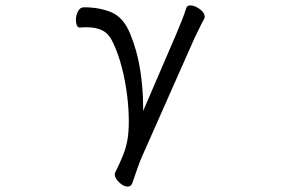

<svg xmlns="http://www.w3.org/2000/svg" viewBox="-20 -512 1040 711"><path d="M634 -389Q643 -411 653 -435.5Q663 -460 670 -483Q673 -492 685 -492Q701 -492 719.5 -478.5Q738 -465 738 -450Q738 -448 737.5 -446Q737 -444 736 -442Q728 -428 717 -405Q706 -382 699 -368L504 72Q497 88 487.5 115.5Q478 143 470 166Q465 179 453 179Q437 179 421 163Q405 147 405 134Q405 130 406 128Q425 90 436 62Q447 34 452 5.5Q457 -23 457 -63Q457 -109 450.5 -161Q444 -213 431 -263Q418 -313 399 -353Q385 -385 361.5 -398Q338 -411 303 -411Q297 -411 290.5 -411Q284 -411 276 -410H275Q268 -410 264.5 -418.5Q261 -427 261 -438Q261 -454 268.5 -469.5Q276 -485 291 -485Q348 -485 392.5 -466.5Q437 -448 462 -387Q488 -324 499 -254Q510 -184 510 -118V-101Z"/></svg>

Font: Moon Stars Kai HW
Style: Regular
Weight: 400
Designer: GuiWonder
Version: Version 1.101